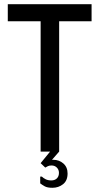

<svg xmlns="http://www.w3.org/2000/svg" viewBox="-20 -720 471 912"><path d="M415 -700V-619H261V0H173V-619H17V-700ZM233 39Q261 39 281 56.5Q301 74 301 104Q301 138 279.5 155Q258 172 229 172Q205 172 192.5 165Q180 158 171 151V119H179Q186 126 197 131.5Q208 137 224 137Q240 137 250 127.5Q260 118 260 101Q260 86 250 76Q240 66 225 66Q215 66 208 69Q201 72 195 76L173 55L218 0H261L227 39Z"/></svg>

Font: Phudu
Style: Regular
Weight: 400
Version: Version 1.005;gftools[0.9.23]